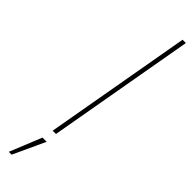

<svg xmlns="http://www.w3.org/2000/svg" viewBox="-329 -713 906 906"><g transform="rotate(45 123.5 -260.0)"><path d="M95 0 225 -737H247L117 0ZM19 217 84 57H112L38 217Z"/></g></svg>

Font: Tomorrow Thin
Style: Italic
Weight: 250
Italic angle: -10°
Designer: Tony de Marco, Monica Rizzolli
Foundry: Just in Type
Version: Version 2.002